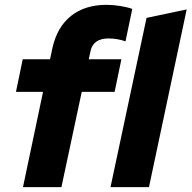

<svg xmlns="http://www.w3.org/2000/svg" viewBox="-20 -774 792 794"><path d="M74 -529H187L197 -576Q216 -662 273.5 -708Q331 -754 421 -754Q448 -754 478.5 -749Q509 -744 527 -737L499 -603Q482 -609 464.5 -612Q447 -615 429 -615Q397 -615 378 -601.5Q359 -588 354 -561L347 -529H482L454 -394H318L234 0H75L158 -394H46ZM752 -735 596 0H437L586 -700Z"/></svg>

Font: Red Hat Display Black
Style: Italic
Weight: 900
Italic angle: -12°
Designer: Pentagram / MCKL
Foundry: Pentagram / MCKL
Version: Version 1.003; Red Hat Display Black Italic